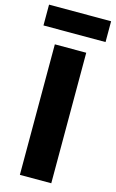

<svg xmlns="http://www.w3.org/2000/svg" viewBox="-158 -963 613 1016"><g transform="rotate(15 148.0 -455.0)"><path d="M234 0H62V-715H234ZM318 -796H-22V-910H318Z"/></g></svg>

Font: Wix Madefor Display ExtraBold
Style: Regular
Weight: 800
Designer: Dalton Maag Ltd
Foundry: Dalton Maag Ltd
Version: Version 3.100